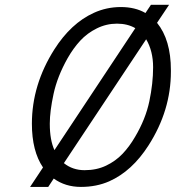

<svg xmlns="http://www.w3.org/2000/svg" viewBox="-20 -750 719 785"><path d="M678.7 -463.4V-457Q678.7 -298.3 587.4 -155.8Q520 -50.3 426.8 -8.8Q374.5 14.2 310.8 14.2Q247.1 14.2 199.7 -20L177.2 14.2H103L155.8 -65.4Q110.4 -132.3 110.4 -244.1Q110.4 -403.3 202.1 -547.9Q270 -654.8 363.3 -697.3Q415.5 -721.2 474.1 -721.2Q532.7 -721.2 574.7 -696.8L597.2 -730.5H671.4L622.1 -656.7Q678.7 -586.9 678.7 -463.4ZM241.2 -83Q276.9 -54.2 325.9 -54.2Q375 -54.2 413.8 -72.8Q452.6 -91.3 481 -121.1Q509.3 -150.9 532.2 -190.4Q575.2 -262.7 590.6 -335.9Q606 -409.2 606 -475.1Q606 -541 577.6 -589.4ZM202.6 -136.2 533.2 -634.8Q501.5 -653.3 458.3 -653.3Q415 -653.3 376 -634Q336.9 -614.7 308.6 -584.2Q280.3 -553.7 256.8 -512.7Q214.4 -437.5 199 -366Q183.6 -294.4 183.6 -245.6V-243.2Q183.6 -177.7 202.6 -136.2Z"/></svg>

Font: Tuffy
Style: Italic
Weight: 400
Italic angle: -12°
Designer: Thatcher Ulrich, Karoly Barta and Michael Everson
Version: Version 001.271